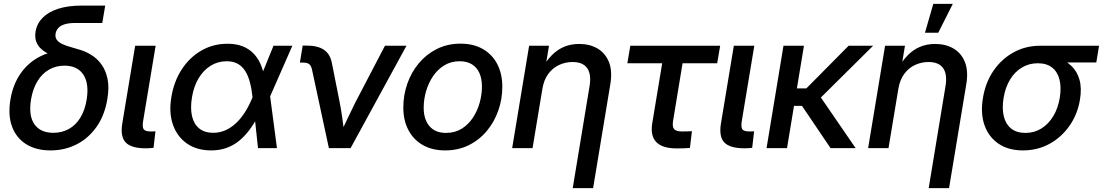

<svg xmlns="http://www.w3.org/2000/svg" viewBox="-20 -756 5630 980"><path d="M237.8 11.7Q164.1 11.7 113.5 -20Q63 -51.8 41.5 -109.9Q20 -168 33.2 -247.6Q46.4 -327.1 86.9 -383.5Q127.4 -439.9 188 -469.5Q248.5 -499 321.8 -499L314.5 -453.6Q274.9 -461.9 244.1 -474.1Q213.4 -486.3 193.4 -503.4Q173.3 -520.5 165 -543.2Q156.7 -565.9 161.6 -595.2Q168.5 -635.7 197.5 -665.3Q226.6 -694.8 276.9 -711.2Q327.1 -727.5 397.5 -727.5H517.1L502 -638.7H364.3Q333 -638.7 311.8 -632.6Q290.5 -626.5 278.8 -614.3Q267.1 -602.1 263.7 -584.5Q260.7 -565.4 270 -552.7Q279.3 -540 297.4 -531.5Q315.4 -522.9 339.1 -516.4Q362.8 -509.8 387.7 -502Q418 -493.2 447 -475.1Q476.1 -457 497.8 -427.2Q519.5 -397.5 528.8 -353.8Q538.1 -310.1 527.8 -250Q514.6 -168.9 473.9 -110.1Q433.1 -51.3 372.3 -19.8Q311.5 11.7 237.8 11.7ZM252.4 -78.1Q296.4 -78.1 331.5 -97.7Q366.7 -117.2 390.1 -155.3Q413.6 -193.4 422.4 -248Q435.5 -330.6 405 -375.7Q374.5 -420.9 309.1 -420.9Q265.6 -420.9 230.2 -400.6Q194.8 -380.4 171.1 -341.6Q147.5 -302.7 138.2 -247.6Q125 -164.6 156 -121.3Q187 -78.1 252.4 -78.1Z M725.1 1Q649.9 1 621.6 -28.8Q593.3 -58.6 604 -125L669.9 -522.5H774.4L710.4 -137.7Q705.6 -106.9 713.6 -95.9Q721.7 -85 750 -85Q756.3 -85 762.7 -85.2Q769 -85.4 773.4 -85.9L763.7 -1.5Q755.9 -0.5 745.8 0.2Q735.8 1 725.1 1Z M1058.1 11.7Q984.9 11.7 934.6 -23.2Q884.3 -58.1 862.8 -119.4Q841.3 -180.7 854.5 -259.8Q867.7 -340.3 907.5 -401.6Q947.3 -462.9 1007.6 -497.8Q1067.9 -532.7 1141.6 -532.7Q1184.1 -532.7 1216.3 -520.5Q1248.5 -508.3 1271.5 -485.6Q1294.4 -462.9 1308.6 -431.9Q1322.8 -400.9 1329.1 -363.8H1359.9L1358.4 -267.1L1393.6 0H1296.9L1268.6 -262.7Q1264.2 -304.2 1255.1 -337.6Q1246.1 -371.1 1231 -394.5Q1215.8 -418 1192.9 -430.7Q1169.9 -443.4 1137.2 -443.4Q1092.3 -443.4 1055.7 -420.9Q1019 -398.4 994.1 -357.2Q969.2 -315.9 960 -260.3Q950.7 -204.6 960 -163.8Q969.2 -123 996.6 -100.6Q1023.9 -78.1 1068.4 -78.1Q1101.6 -78.1 1131.1 -91.3Q1160.6 -104.5 1185.8 -128.4Q1210.9 -152.3 1231.9 -185.8Q1252.9 -219.2 1269 -259.8L1376 -522.5H1472.2L1356.9 -259.8L1325.7 -160.2H1295.9Q1275.9 -123 1252.2 -91.6Q1228.5 -60.1 1200 -36.9Q1171.4 -13.7 1136.2 -1Q1101.1 11.7 1058.1 11.7Z M1658.7 0 1572.3 -401.9Q1567.9 -420.9 1557.9 -428.7Q1547.9 -436.5 1526.9 -436.5H1510.7L1524.9 -523.4H1543.5Q1602.1 -523.4 1634 -501.5Q1666 -479.5 1674.3 -432.6L1713.9 -233.4Q1722.2 -190.9 1727.8 -148.4Q1733.4 -106 1739.3 -64H1712.9Q1732.9 -106 1752.7 -148.4Q1772.5 -190.9 1793.9 -233.4L1944.8 -522.5H2054.7L1769.5 0Z M2252.4 11.7Q2186 11.7 2138.2 -15.6Q2090.3 -43 2064.5 -92.3Q2038.6 -141.6 2038.6 -207Q2038.6 -270.5 2059.1 -329.1Q2079.6 -387.7 2118.2 -433.6Q2156.7 -479.5 2210.4 -506.3Q2264.2 -533.2 2330.6 -533.2Q2397 -533.2 2444.8 -505.6Q2492.7 -478 2518.3 -428.5Q2543.9 -378.9 2543.9 -313Q2543.9 -250 2523.4 -191.7Q2502.9 -133.3 2464.6 -87.4Q2426.3 -41.5 2372.6 -14.9Q2318.8 11.7 2252.4 11.7ZM2256.3 -77.6Q2301.8 -77.6 2335.9 -98.6Q2370.1 -119.6 2393.3 -154.5Q2416.5 -189.5 2428.2 -231.2Q2439.9 -272.9 2439.9 -314.5Q2439.9 -354 2427 -383.1Q2414.1 -412.1 2388.7 -427.7Q2363.3 -443.4 2326.2 -443.4Q2282.2 -443.4 2248 -422.6Q2213.9 -401.9 2190.4 -367.2Q2167 -332.5 2154.8 -290.5Q2142.6 -248.5 2142.6 -205.6Q2142.6 -147 2171.9 -112.3Q2201.2 -77.6 2256.3 -77.6Z M2748.5 -302.7 2698.2 0H2594.2L2680.7 -522.5H2782.2L2760.7 -393.1L2739.7 -394Q2764.6 -440.9 2793.9 -471.4Q2823.2 -502 2858.6 -516.8Q2894 -531.7 2936 -531.7Q2990.2 -531.7 3030 -508.3Q3069.8 -484.9 3088.1 -439.2Q3106.4 -393.6 3095.2 -326.2L3007.3 204.1H2903.3L2988.8 -314Q2999.5 -375.5 2977.5 -407.5Q2955.6 -439.5 2901.9 -439.5Q2866.7 -439.5 2834.5 -424.8Q2802.2 -410.2 2779.3 -379.9Q2756.3 -349.6 2748.5 -302.7Z M3434.1 1.5Q3361.3 1.5 3330.1 -30.5Q3298.8 -62.5 3309.1 -126.5L3359.9 -433.1H3182.1L3197.3 -522.5H3655.8L3640.6 -433.1H3463.9L3415.5 -139.2Q3410.6 -109.4 3420.7 -97.2Q3430.7 -85 3461.9 -85Q3474.1 -85 3486.8 -85.4Q3499.5 -85.9 3511.7 -86.4L3501.5 -1Q3485.4 0.5 3468.3 1Q3451.2 1.5 3434.1 1.5Z M3780.8 1Q3705.6 1 3677.2 -28.8Q3648.9 -58.6 3659.7 -125L3725.6 -522.5H3830.1L3766.1 -137.7Q3761.2 -106.9 3769.3 -95.9Q3777.3 -85 3805.7 -85Q3812 -85 3818.4 -85.2Q3824.7 -85.4 3829.1 -85.9L3819.3 -1.5Q3811.5 -0.5 3801.5 0.2Q3791.5 1 3780.8 1Z M4083.5 -522.5 3997.1 0H3892.6L3979 -522.5ZM4436.5 -522.5 4127 -215.8H4000.5L4012.7 -304.7H4095.7L4311.5 -522.5ZM4219.2 0 4070.8 -219.7 4147.5 -291 4347.2 0Z M4565.4 -302.7 4515.1 0H4411.1L4497.6 -522.5H4599.1L4577.6 -393.1L4556.6 -394Q4581.5 -440.9 4610.8 -471.4Q4640.1 -502 4675.5 -516.8Q4710.9 -531.7 4752.9 -531.7Q4807.1 -531.7 4846.9 -508.3Q4886.7 -484.9 4905 -439.2Q4923.3 -393.6 4912.1 -326.2L4824.2 204.1H4720.2L4805.7 -314Q4816.4 -375.5 4794.4 -407.5Q4772.5 -439.5 4718.8 -439.5Q4683.6 -439.5 4651.4 -424.8Q4619.1 -410.2 4596.2 -379.9Q4573.2 -349.6 4565.4 -302.7ZM4701.2 -588.9 4743.7 -736.3H4843.3L4769 -588.9Z M5201.2 11.7Q5127 11.7 5076.7 -22.5Q5026.4 -56.6 5005.1 -116.9Q4983.9 -177.2 4997.1 -256.3Q5010.3 -335.9 5051.3 -395.5Q5092.3 -455.1 5153.6 -488.8Q5214.8 -522.5 5289.1 -522.5H5589.8L5575.7 -437H5370.6L5276.9 -433.1Q5231.9 -433.1 5195.6 -411.1Q5159.2 -389.2 5135.3 -349.6Q5111.3 -310.1 5102.5 -256.3Q5093.8 -203.6 5103.3 -163.3Q5112.8 -123 5140.6 -100.3Q5168.5 -77.6 5213.9 -77.6Q5259.3 -77.6 5295.7 -100.3Q5332 -123 5356.2 -163.3Q5380.4 -203.6 5389.2 -256.3Q5397.9 -310.1 5387.9 -349.6Q5377.9 -389.2 5350.3 -411.1Q5322.8 -433.1 5277.3 -433.1L5281.7 -475.1Q5333.5 -475.1 5376.2 -461.4Q5418.9 -447.8 5448.5 -419.7Q5478 -391.6 5490 -348.6Q5502 -305.7 5492.2 -246.6Q5480 -172.9 5439.2 -114.3Q5398.4 -55.7 5337.2 -22Q5275.9 11.7 5201.2 11.7Z"/></svg>

Font: Inter 28pt Medium
Style: Italic
Weight: 500
Italic angle: -9.3988°
Designer: Rasmus Andersson
Foundry: rsms
Version: Version 4.001;git-66647c0bb